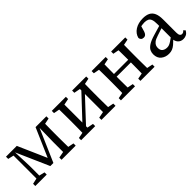

<svg xmlns="http://www.w3.org/2000/svg" viewBox="165 -1337 2199 2199"><g transform="rotate(-45 1264.5 -237.5)"><path d="M327 -40 143 -458H137V-475H219L387 -93H357L523 -475H565V-458H559L377 -40ZM545 0V-210L550 -475H629Q628 -453 627.5 -415.5Q627 -378 626.5 -337.5Q626 -297 626 -265V-210Q626 -178 626.5 -137.5Q627 -97 627.5 -60Q628 -23 629 0ZM44 0V-36L130 -55H150L229 -36V0ZM469 0V-36L575 -56H598L698 -36V0ZM44 -439V-475H150V-419H131ZM114 0V-475H151L161 -210V0ZM577 -419V-475H698V-439L598 -419Z M786 0V-36L890 -56H913L1014 -36V0ZM1115 0V-36L1217 -56H1241L1343 -36V0ZM855 0Q856 -23 856.5 -60Q857 -97 857.5 -137.5Q858 -178 858 -210V-265Q858 -297 857.5 -337.5Q857 -378 856.5 -415.5Q856 -453 855 -475H939V0ZM905 -37 862 -57H868L1049 -250L1230 -443L1266 -417H1260L1082 -227ZM1191 0V-475H1274Q1273 -453 1272.5 -415.5Q1272 -378 1271.5 -337.5Q1271 -297 1271 -265V-210Q1271 -178 1271.5 -137.5Q1272 -97 1272.5 -60Q1273 -23 1274 0ZM786 -439V-475H1014V-439L915 -419H892ZM1115 -439V-475H1343V-439L1243 -419H1219Z M1500 0Q1501 -23 1501.5 -60Q1502 -97 1502.5 -137.5Q1503 -178 1503 -210V-265Q1503 -297 1502.5 -337.5Q1502 -378 1501.5 -415.5Q1501 -453 1500 -475H1591Q1590 -453 1589.5 -415.5Q1589 -378 1588.5 -337.5Q1588 -297 1588 -265V-235Q1588 -191 1588.5 -145Q1589 -99 1589.5 -61Q1590 -23 1591 0ZM1816 0Q1817 -23 1817.5 -61Q1818 -99 1818.5 -145Q1819 -191 1819 -235V-265Q1819 -297 1818.5 -337.5Q1818 -378 1817.5 -415.5Q1817 -453 1816 -475H1907Q1906 -453 1905.5 -415.5Q1905 -378 1904.5 -337.5Q1904 -297 1904 -265V-210Q1904 -178 1904.5 -137.5Q1905 -97 1905.5 -60Q1906 -23 1907 0ZM1431 0V-36L1537 -56H1560L1659 -36V0ZM1431 -439V-475H1659V-439L1560 -419H1537ZM1747 0V-36L1853 -56H1876L1976 -36V0ZM1747 -439V-475H1976V-439L1876 -419H1853ZM1545 -227V-270H1861V-227Z M2199 13Q2144 13 2104.5 -18.5Q2065 -50 2065 -112Q2065 -141 2077.5 -167Q2090 -193 2126 -216.5Q2162 -240 2231 -260Q2257 -268 2283 -275.5Q2309 -283 2334.5 -290.5Q2360 -298 2386 -305V-269Q2352 -259 2319 -248Q2286 -237 2253 -226Q2208 -212 2187 -194.5Q2166 -177 2160 -159.5Q2154 -142 2154 -126Q2154 -87 2177 -70Q2200 -53 2234 -53Q2251 -53 2266.5 -58.5Q2282 -64 2306 -79.5Q2330 -95 2370 -125L2384 -75H2354Q2324 -45 2300.5 -25.5Q2277 -6 2253.5 3.5Q2230 13 2199 13ZM2436 10Q2394 10 2369 -17.5Q2344 -45 2344 -91V-96V-321Q2344 -370 2334.5 -396Q2325 -422 2304 -432Q2283 -442 2250 -442Q2233 -442 2211 -438.5Q2189 -435 2160 -424L2202 -456L2177 -371Q2170 -348 2157.5 -335.5Q2145 -323 2125 -323Q2104 -323 2092 -334Q2080 -345 2078 -364Q2092 -421 2144.5 -454.5Q2197 -488 2273 -488Q2326 -488 2360 -470.5Q2394 -453 2411 -415Q2428 -377 2428 -314V-101Q2428 -69 2438 -55.5Q2448 -42 2464 -42Q2477 -42 2486 -48Q2495 -54 2503 -64L2523 -42Q2505 -13 2483.5 -1.5Q2462 10 2436 10Z"/></g></svg>

Font: Source Serif 4 Variable
Style: Regular
Weight: 400
Designer: Frank Grießhammer
Foundry: Adobe
Version: Version 4.005;hotconv 1.1.0;makeotfexe 2.6.0